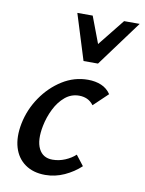

<svg xmlns="http://www.w3.org/2000/svg" viewBox="-82 -767 632 837"><g transform="rotate(10 234.0 -349.0)"><path d="M176 11Q123 11 87 -14.5Q51 -40 37.5 -85.5Q24 -131 36 -192Q49 -256 86 -310Q123 -364 175.5 -397Q228 -430 289 -430Q322 -430 348 -419Q374 -408 390 -384L327 -324Q314 -341 298 -348Q282 -355 263 -355Q228 -355 201 -332.5Q174 -310 156 -274Q138 -238 130 -198Q117 -133 135 -96.5Q153 -60 196 -60Q225 -60 252 -71.5Q279 -83 297 -100L332 -55Q301 -26 260.5 -7.5Q220 11 176 11ZM255 -507 283 -564 399 -709H468L319 -507ZM255 -507 192 -709H260L314 -566L319 -507Z"/></g></svg>

Font: Ysabeau Office SemiBold
Style: Italic
Weight: 600
Italic angle: -12°
Designer: Christian Thalmann (Catharsis Fonts)
Version: Version 2.001;gftools[0.9.30]; featfreeze: tnum,lnum,ss02